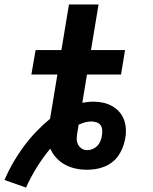

<svg xmlns="http://www.w3.org/2000/svg" viewBox="-66 -755 686 863"><path d="M51 88 -46 54Q-12 -25 39.5 -95Q91 -165 159 -221L192 -420H75L94 -530H210L244 -735H377L343 -530H496L478 -420H325L304 -293Q316 -295 328.5 -296.5Q341 -298 354 -298Q376 -298 397 -293.5Q418 -289 436.5 -279Q455 -269 469 -253.5Q483 -238 490.5 -219Q498 -200 499.5 -177.5Q501 -155 497 -134Q497 -132 496.5 -130.5Q496 -129 496 -128Q492 -108 484.5 -89.5Q477 -71 465.5 -54.5Q454 -38 437.5 -25.5Q421 -13 402 -5.5Q383 2 363.5 5Q344 8 325 8Q299 8 273.5 2.5Q248 -3 226 -15Q204 -27 187 -45.5Q170 -64 160 -87Q127 -47 99.5 -3Q72 41 51 88ZM325 -80Q338 -80 350 -85Q362 -90 371 -99Q380 -108 385 -120Q390 -132 392 -145Q394 -157 393.5 -169.5Q393 -182 386.5 -191.5Q380 -201 368.5 -205Q357 -209 345 -209Q330 -209 315.5 -205Q301 -201 287 -194L286 -183Q285 -182 285 -180.5Q285 -179 285 -177L284 -173Q284 -171 283.5 -169.5Q283 -168 283 -167Q280 -152 279 -137Q278 -122 283 -109.5Q288 -97 299.5 -88.5Q311 -80 325 -80Z"/></svg>

Font: Iosevka Slab XBdEx
Style: Italic
Weight: 800
Width: 7
Italic angle: -9°
Monospace: yes
Designer: Belleve Invis
Foundry: Belleve Invis
Version: Version 11.1.1; ttfautohint (v1.8.3)